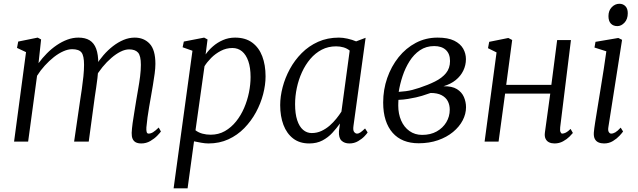

<svg xmlns="http://www.w3.org/2000/svg" viewBox="-20 -770 3467 1044"><path d="M203.5 -555.5 189.5 -426.5Q210 -454.5 235 -479.8Q260 -505 288.2 -524.2Q316.5 -543.5 346.2 -554.5Q376 -565.5 406.5 -565.5Q443.5 -565.5 467.5 -550.8Q491.5 -536 503 -504.8Q514.5 -473.5 514.5 -424Q514.5 -420 514.2 -415.8Q514 -411.5 513.8 -406.8Q513.5 -402 513 -397L500 -411.5Q518.5 -442 542.5 -469.8Q566.5 -497.5 594.2 -519Q622 -540.5 651.8 -553Q681.5 -565.5 712.5 -565.5Q762.5 -565.5 793.8 -532.2Q825 -499 825 -422.5Q825 -400 821 -369.8Q817 -339.5 811.5 -307.2Q806 -275 801 -246Q796.5 -220 791.2 -190.2Q786 -160.5 782 -131.2Q778 -102 776 -77.5Q775 -61 777.5 -52.2Q780 -43.5 788 -43.5Q800 -43.5 812.5 -51.2Q825 -59 843 -76.5L855 -55Q850 -47.5 835 -32Q820 -16.5 797.5 -3.2Q775 10 748 10Q730 10 718.2 3.8Q706.5 -2.5 701 -15.2Q695.5 -28 696 -47.5Q697 -70.5 701.2 -101Q705.5 -131.5 711 -164Q716.5 -196.5 721 -226Q725.5 -254 731.5 -287.2Q737.5 -320.5 741.8 -354.5Q746 -388.5 746 -417.5Q746 -467 730.5 -484.2Q715 -501.5 682 -501.5Q660.5 -501.5 635.8 -489.2Q611 -477 585.8 -455.2Q560.5 -433.5 537.5 -405.5Q514.5 -377.5 497 -346L514.5 -394Q513 -371 509.8 -344.8Q506.5 -318.5 502.8 -292.8Q499 -267 495.5 -244L462.5 0H383L415.5 -223Q420 -252 425 -286.2Q430 -320.5 433.5 -354.8Q437 -389 437 -417.5Q437 -467 423 -484.8Q409 -502.5 372 -502.5Q350 -502.5 324.5 -491.2Q299 -480 273.2 -459.8Q247.5 -439.5 223.8 -413.5Q200 -387.5 181.5 -358L133 0H56.5L121.5 -486.5L72.5 -509.5L79 -544L185 -565.5Z M924 254 1026.5 -494 973 -513 979.5 -544 1090 -565.5 1108.5 -555.5 1098 -474Q1114 -497 1138 -518Q1162 -539 1192.5 -552.2Q1223 -565.5 1258 -565.5Q1314.5 -565.5 1351.2 -538.5Q1388 -511.5 1406 -464Q1424 -416.5 1424 -355Q1424 -308.5 1410.8 -257.8Q1397.5 -207 1371.8 -159.5Q1346 -112 1308.5 -73.5Q1271 -35 1222 -12.5Q1173 10 1114 10Q1095.5 10 1074.8 6.2Q1054 2.5 1035 -1.5L1000 254ZM1043 -61.5Q1059.5 -49 1080.8 -43.2Q1102 -37.5 1125.5 -37.5Q1168.5 -37.5 1203 -57.2Q1237.5 -77 1263.8 -109.8Q1290 -142.5 1307.5 -183.2Q1325 -224 1333.8 -267.5Q1342.5 -311 1342.5 -351Q1342.5 -402.5 1330.2 -437.5Q1318 -472.5 1296 -490.8Q1274 -509 1243.5 -509Q1210.5 -509 1180.8 -493.5Q1151 -478 1128.2 -455Q1105.5 -432 1092 -410Z M1902 -85.5Q1898.5 -61 1905.8 -52.2Q1913 -43.5 1921 -43.5Q1931 -43.5 1941 -50.8Q1951 -58 1965 -71.5L1979 -50Q1975.5 -43.5 1962 -29.2Q1948.5 -15 1927.2 -2.5Q1906 10 1880 10Q1853 10 1837 -5.2Q1821 -20.5 1823 -56.5L1828.5 -98.5Q1810 -72.5 1787 -47.5Q1764 -22.5 1733.2 -6.2Q1702.5 10 1661.5 10Q1609 10 1574 -17Q1539 -44 1521.2 -91Q1503.5 -138 1503.5 -198.5Q1503.5 -245 1516.8 -295.8Q1530 -346.5 1556 -394.5Q1582 -442.5 1620.5 -481.2Q1659 -520 1709.8 -542.8Q1760.5 -565.5 1823 -565.5Q1844 -565.5 1869.8 -559.8Q1895.5 -554 1916.5 -545L1968 -564.5ZM1881.5 -495Q1866.5 -507 1847.8 -512.5Q1829 -518 1807.5 -518Q1764.5 -518 1729.5 -499.8Q1694.5 -481.5 1667.5 -449.8Q1640.5 -418 1622 -377.5Q1603.5 -337 1594 -292.2Q1584.5 -247.5 1584.5 -203.5Q1584.5 -151.5 1596 -116.5Q1607.5 -81.5 1628 -64Q1648.5 -46.5 1675 -46.5Q1703.5 -46.5 1728 -58Q1752.5 -69.5 1772.8 -87.2Q1793 -105 1809 -125Q1825 -145 1836.5 -163Z M2256.5 9Q2211 9 2175.5 -5.2Q2140 -19.5 2115 -47.8Q2090 -76 2076.8 -117.2Q2063.5 -158.5 2063.5 -212.5Q2063.5 -282.5 2085.5 -345.8Q2107.5 -409 2147.2 -458.8Q2187 -508.5 2241 -537Q2295 -565.5 2359.5 -565.5Q2416 -565.5 2449.8 -548.8Q2483.5 -532 2498.5 -505.5Q2513.5 -479 2513.5 -448.5Q2513.5 -415.5 2499.2 -386Q2485 -356.5 2457.8 -334.5Q2430.5 -312.5 2391.5 -301Q2438 -302 2464.5 -285.5Q2491 -269 2502.5 -242.5Q2514 -216 2514 -187Q2514 -150.5 2495.8 -115.5Q2477.5 -80.5 2443.2 -52.2Q2409 -24 2361.5 -7.5Q2314 9 2256.5 9ZM2275.5 -36.5Q2321 -36.5 2354.5 -55.2Q2388 -74 2406.8 -105.2Q2425.5 -136.5 2425.5 -173.5Q2425.5 -199.5 2414.8 -220Q2404 -240.5 2381 -252.5Q2358 -264.5 2321.5 -264.5Q2314 -262.5 2301.8 -258Q2289.5 -253.5 2274 -248.8Q2258.5 -244 2242 -240.5Q2223 -236.5 2198.8 -232.2Q2174.5 -228 2146.5 -227Q2146 -219 2145.8 -211.2Q2145.5 -203.5 2145.5 -196Q2145.5 -151 2161.2 -114.8Q2177 -78.5 2206.5 -57.5Q2236 -36.5 2275.5 -36.5ZM2148 -270.5Q2169 -272 2186.5 -274.2Q2204 -276.5 2221.8 -281Q2239.5 -285.5 2260.5 -292.5Q2307.5 -308 2345.2 -326.8Q2383 -345.5 2405 -372.2Q2427 -399 2427 -438Q2427 -477.5 2404.2 -498.5Q2381.5 -519.5 2341 -519.5Q2297 -519.5 2263.5 -496.8Q2230 -474 2206.8 -437Q2183.5 -400 2169 -356.2Q2154.5 -312.5 2148 -270.5Z M3026 -78Q3024 -60 3027.8 -51.8Q3031.5 -43.5 3037 -43.5Q3046 -43.5 3057.2 -49.2Q3068.5 -55 3082.5 -69L3095 -47Q3090.5 -41 3076.5 -27Q3062.5 -13 3041.5 -1.5Q3020.5 10 2995.5 10Q2978.5 10 2965.8 4Q2953 -2 2946.5 -15.5Q2940 -29 2943 -50L2972 -261H2726.5L2691 0H2615L2680 -485L2633.5 -508L2640 -542.5L2744 -563.5L2765 -552.5L2732.5 -308.5H2978L3009.5 -552H3084.5Z M3264.5 10Q3247.5 10 3234.2 4.2Q3221 -1.5 3214.2 -14.8Q3207.5 -28 3209 -50Q3210.5 -68.5 3216.2 -105Q3222 -141.5 3229.8 -189.2Q3237.5 -237 3246.2 -290Q3255 -343 3263 -395Q3271 -447 3277 -491L3212.5 -511.5L3218 -542.5L3342 -563.5L3362.5 -553.5L3288 -78.5Q3285 -60 3290.5 -51.8Q3296 -43.5 3303 -43.5Q3314 -43.5 3326 -50.5Q3338 -57.5 3355 -76L3368 -55Q3363 -47.5 3348.8 -32Q3334.5 -16.5 3313 -3.2Q3291.5 10 3264.5 10ZM3337 -628Q3314.5 -628 3301.5 -641.8Q3288.5 -655.5 3288.5 -682.5Q3288.5 -712.5 3306.5 -731Q3324.5 -749.5 3348 -749.5Q3368 -749.5 3380.8 -736.2Q3393.5 -723 3393.5 -698Q3393.5 -666 3375.8 -647Q3358 -628 3337 -628Z"/></svg>

Font: Merriweather 24pt Light
Style: Italic
Weight: 300
Italic angle: -7.8°
Version: Version 2.101